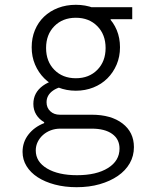

<svg xmlns="http://www.w3.org/2000/svg" viewBox="-20 -570 640 800"><path d="M441 -464V-490H531V-540H325ZM264 -242Q199 -242 159 -213Q119 -184 119 -137Q119 -112 131 -92.5Q143 -73 164 -61V-57Q123 -41 98.5 -9.5Q74 22 74 63Q74 95 90.5 122Q107 149 137 168.5Q167 188 208.5 199Q250 210 299 210Q352 210 395.5 197.5Q439 185 471 163Q503 141 520.5 110.5Q538 80 538 43Q538 -19 490.5 -55.5Q443 -92 362 -92H229Q205 -92 189.5 -106.5Q174 -121 174 -144Q174 -174 201.5 -193Q229 -212 274 -212L270 -225L267 -233ZM232 -34H362Q417 -34 447.5 -12Q478 10 478 49Q478 100 430 130Q382 160 301 160Q223 160 176 132Q129 104 129 57Q129 38 137 21.5Q145 5 159 -7.5Q173 -20 191.5 -27Q210 -34 232 -34ZM112 -373Q112 -334 126 -301Q140 -268 164.5 -243.5Q189 -219 223 -205.5Q257 -192 296 -192Q335 -192 369 -205.5Q403 -219 427.5 -243.5Q452 -268 466 -301Q480 -334 480 -373Q480 -412 466.5 -444.5Q453 -477 428.5 -500.5Q404 -524 370 -537Q336 -550 296 -550Q256 -550 222 -537Q188 -524 163.5 -500.5Q139 -477 125.5 -444.5Q112 -412 112 -373ZM296 -244Q241 -244 206.5 -279Q172 -314 172 -370Q172 -426 206.5 -461Q241 -496 296 -496Q351 -496 385.5 -461Q420 -426 420 -370Q420 -314 385.5 -279Q351 -244 296 -244Z"/></svg>

Font: CommitMonoV143 ExtLt
Style: Regular
Weight: 200
Monospace: yes
Designer: Eigil Nikolajsen
Foundry: Eigil Nikolajsen
Version: Version 1.143